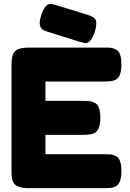

<svg xmlns="http://www.w3.org/2000/svg" viewBox="-20 -981 678 1001"><path d="M217 -177H525Q548 -177 559.5 -175.5Q571 -174 586 -166Q613 -152 613 -88Q613 -18 576 -6Q559 0 524 0H128Q58 0 46 -38Q40 -54 40 -89V-645Q40 -696 59 -714.5Q78 -733 131 -733H525Q548 -733 559.5 -731.5Q571 -730 586 -722Q613 -708 613 -644Q613 -574 576 -562Q559 -556 524 -556H217V-455H415Q438 -455 449.5 -453.5Q461 -452 476 -444Q503 -430 503 -366Q503 -296 465 -284Q448 -278 413 -278H217ZM425 -756 395 -763 230 -815Q203 -823 195 -834Q187 -845 187 -861.5Q187 -878 195 -902Q214 -961 244 -961Q248 -961 274 -954L439 -903Q453 -898 460 -894Q482 -884 482 -861.5Q482 -839 474 -815Q455 -756 425 -756Z"/></svg>

Font: Fredoka One
Style: Regular
Weight: 400
Version: Version 1.001;April 7, 2020;FontCreator 12.0.0.2522 64-bit